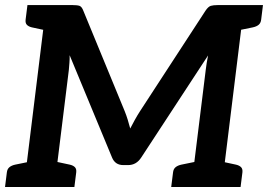

<svg xmlns="http://www.w3.org/2000/svg" viewBox="-26 -744 1066 764"><path d="M68.9 0 158 -723.8H262.5Q281.2 -723.8 290.2 -720.8Q299.3 -717.7 305.4 -701.7L470.4 -301.1Q477 -284.7 482.2 -267.7Q487.5 -250.6 492.2 -232.6Q499.9 -247.9 510.3 -266.6Q520.6 -285.3 531.9 -302.7L791.9 -701.7Q802.7 -717.7 812.9 -720.8Q823 -723.8 841.1 -723.8H945.6L856.4 0H735L792.6 -465.5Q794.2 -478.9 796.5 -493.5Q798.7 -508 801.9 -523.3L536.2 -117.5Q516.6 -87.1 483.8 -87.1H464.7Q432 -87.1 419.7 -117.5L251.1 -524.3Q251.5 -508.5 250.2 -493.4Q248.9 -478.3 247.9 -465.5L190.3 0ZM-6 0 1.3 -58.1Q2.9 -71.6 11.4 -78.6Q19.8 -85.6 34.1 -88.8L92.9 -100.8L93.2 0ZM170.9 0 196 -100.8 251.9 -88.8Q265.5 -85.6 272.2 -78.6Q278.9 -71.6 277.3 -58.1L270 0ZM182.3 -723.8 156.8 -623.1 100.8 -635.1Q87.7 -638.2 81 -645.2Q74.3 -652.2 75.9 -665.7L83.2 -723.8ZM655.3 0 662.6 -58.1Q664.1 -71.6 672.6 -78.6Q681.1 -85.6 695.4 -88.8L754.1 -100.8L754.4 0ZM832.1 0 857.3 -100.8 913.2 -88.8Q926.7 -85.6 933.4 -78.6Q940.1 -71.6 938.6 -58.1L931.3 0ZM1020.4 -723.8 1013.2 -665.7Q1011.6 -652.2 1003.1 -645.2Q994.6 -638.2 979.9 -635.1L921.1 -623.1L921.3 -723.8Z"/></svg>

Font: Aleo
Style: Italic
Weight: 400
Italic angle: -7°
Designer: Alessio Laiso
Foundry: Alessio Laiso
Version: Version 2.001;gftools[0.9.29]